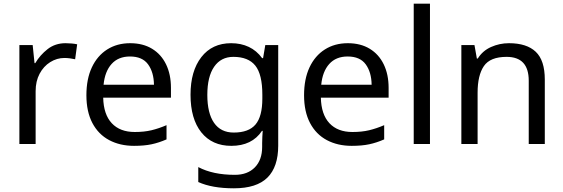

<svg xmlns="http://www.w3.org/2000/svg" viewBox="-20 -780 3052 1040"><path d="M335 -546Q350 -546 367.5 -544.5Q385 -543 398 -540L387 -459Q374 -462 358.5 -464Q343 -466 329 -466Q288 -466 252 -443.5Q216 -421 194.5 -380.5Q173 -340 173 -286V0H85V-536H157L167 -438H171Q197 -482 238 -514Q279 -546 335 -546Z M685 -546Q754 -546 803.5 -516Q853 -486 879.5 -431.5Q906 -377 906 -304V-251H539Q541 -160 585.5 -112.5Q630 -65 710 -65Q761 -65 800.5 -74.5Q840 -84 882 -102V-25Q841 -7 801 1.5Q761 10 706 10Q630 10 571.5 -21Q513 -52 480.5 -113.5Q448 -175 448 -264Q448 -352 477.5 -415Q507 -478 560.5 -512Q614 -546 685 -546ZM684 -474Q621 -474 584.5 -433.5Q548 -393 541 -321H814Q813 -389 782 -431.5Q751 -474 684 -474Z M1232 -546Q1285 -546 1327.5 -526Q1370 -506 1400 -465H1405L1417 -536H1487V9Q1487 124 1428.5 182Q1370 240 1247 240Q1129 240 1054 206V125Q1133 167 1252 167Q1321 167 1360.5 126.5Q1400 86 1400 16V-5Q1400 -17 1401 -39.5Q1402 -62 1403 -71H1399Q1345 10 1233 10Q1129 10 1070.5 -63Q1012 -136 1012 -267Q1012 -395 1070.5 -470.5Q1129 -546 1232 -546ZM1244 -472Q1177 -472 1140 -418.5Q1103 -365 1103 -266Q1103 -167 1139.5 -114.5Q1176 -62 1246 -62Q1327 -62 1364 -105.5Q1401 -149 1401 -246V-267Q1401 -377 1363 -424.5Q1325 -472 1244 -472Z M1864 -546Q1933 -546 1982.5 -516Q2032 -486 2058.5 -431.5Q2085 -377 2085 -304V-251H1718Q1720 -160 1764.5 -112.5Q1809 -65 1889 -65Q1940 -65 1979.5 -74.5Q2019 -84 2061 -102V-25Q2020 -7 1980 1.5Q1940 10 1885 10Q1809 10 1750.5 -21Q1692 -52 1659.5 -113.5Q1627 -175 1627 -264Q1627 -352 1656.5 -415Q1686 -478 1739.5 -512Q1793 -546 1864 -546ZM1863 -474Q1800 -474 1763.5 -433.5Q1727 -393 1720 -321H1993Q1992 -389 1961 -431.5Q1930 -474 1863 -474Z M2309 0H2221V-760H2309Z M2737 -546Q2833 -546 2882 -499.5Q2931 -453 2931 -349V0H2844V-343Q2844 -472 2724 -472Q2635 -472 2601 -422Q2567 -372 2567 -278V0H2479V-536H2550L2563 -463H2568Q2594 -505 2640 -525.5Q2686 -546 2737 -546Z"/></svg>

Font: Noto Sans Hebrew Droid
Style: Regular
Weight: 400
Designer: Monotype Design Team
Foundry: Monotype Imaging Inc.
Version: Version 1.100